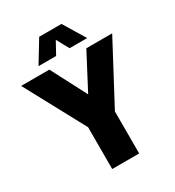

<svg xmlns="http://www.w3.org/2000/svg" viewBox="-257 -1080 1103 1209"><g transform="rotate(-30 295.0 -475.5)"><path d="M626 -740 395 -305.5V0H199V-304L-36 -740H169L303 -483L438 -740ZM475 -793H347L298 -882L249 -793H121L217 -951H379Z"/></g></svg>

Font: Encode Sans Condensed Black
Style: Regular
Weight: 900
Width: 3
Designer: Multiple Designers
Foundry: Impallari Type
Version: Version 2.000